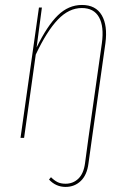

<svg xmlns="http://www.w3.org/2000/svg" viewBox="-20 -548 517 763"><path d="M305.7 -528.3Q360.4 -528.3 384.3 -487.5Q408.2 -446.8 398.9 -376.5L345.7 0L331.5 102.1Q325.7 147.5 301 171.1Q276.4 194.8 240.7 194.8Q202.1 194.8 174.8 165.5L182.6 156.2Q195.3 168.9 208.3 175.5Q221.2 182.1 240.7 182.1Q270.5 182.1 291.5 161.9Q312.5 141.6 317.9 100.6L331.5 0L384.8 -376Q394 -442.9 373.5 -479.5Q353 -516.1 305.2 -516.1Q253.9 -516.1 210 -470.2Q166 -424.3 122.1 -331.1L75.7 0H61.5L134.8 -518.1H146.5L125.5 -359.4Q167.5 -445.8 210 -487.1Q252.4 -528.3 305.7 -528.3Z"/></svg>

Font: Fira Sans Compressed Hair
Style: Italic
Weight: 100
Width: 3
Italic angle: -8°
Designer: Carrois Corporate & Edenspiekermann AG
Foundry: Carrois Corporate GbR & Edenspiekermann AG
Version: Version 4.203;PS 004.203;hotconv 1.0.88;makeotf.lib2.5.64775